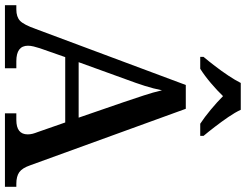

<svg xmlns="http://www.w3.org/2000/svg" viewBox="-126 -844 971 758"><g transform="rotate(90 359.0 -465.5)"><path d="M1 0V-45H18Q47 -45 62.5 -59.5Q78 -74 95 -122L316 -714H410L633 -100Q644 -68 660.5 -56.5Q677 -45 706 -45H718V0H428V-45H454Q511 -45 511 -90Q511 -100 508.5 -109.5Q506 -119 502 -129L464 -238H206L171 -138Q167 -126 164 -113.5Q161 -101 161 -91Q161 -45 222 -45H250V0ZM226 -291H445L384 -468Q370 -510 357.5 -547.5Q345 -585 337 -620Q330 -585 319.5 -552Q309 -519 293 -476ZM205 -784Q221 -803 241 -829Q261 -855 279 -882Q297 -909 308 -931H414Q424 -909 442.5 -882Q461 -855 481 -829Q501 -803 517 -784V-771H469Q443 -788 413 -813Q383 -838 360 -861Q338 -838 308.5 -813Q279 -788 252 -771H205Z"/></g></svg>

Font: Noto Serif Lao Medium
Style: Regular
Weight: 500
Designer: Monotype Design Team
Foundry: Monotype Imaging Inc.
Version: Version 2.003; ttfautohint (v1.8.4.7-5d5b)